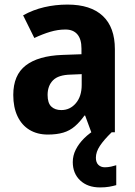

<svg xmlns="http://www.w3.org/2000/svg" viewBox="-20 -578 591 839"><path d="M275 -558Q376 -558 429 -508.5Q482 -459 482 -363V0H379L352 -73H349Q329 -45 307 -26Q285 -7 256.5 1.5Q228 10 189 10Q143 10 109 -10.5Q75 -31 56.5 -70Q38 -109 38 -163Q38 -250 92.5 -292Q147 -334 252 -338L336 -341V-366Q336 -407 318 -428Q300 -449 266 -449Q233 -449 199.5 -439Q166 -429 130 -412L81 -511Q124 -535 173 -546.5Q222 -558 275 -558ZM290 -252Q235 -251 211.5 -227Q188 -203 188 -163Q188 -128 204 -112.5Q220 -97 248 -97Q286 -97 311.5 -127Q337 -157 337 -207V-254ZM399 111Q399 132 410 142.5Q421 153 438 153Q452 153 465.5 150Q479 147 488 144V231Q474 235 457 238Q440 241 417 241Q363 241 330.5 210.5Q298 180 298 130Q298 102 311 76Q324 50 347.5 26.5Q371 3 404 -16L468 0Q434 33 416.5 59.5Q399 86 399 111Z"/></svg>

Font: Noto Sans Bengali SemiCondensed
Style: Bold
Weight: 700
Width: 4
Designer: Jelle Bosma - Monotype Design Team
Foundry: Monotype Imaging Inc.
Version: Version 2.003